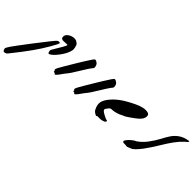

<svg xmlns="http://www.w3.org/2000/svg" viewBox="32 -1610 2384 2384"><g transform="rotate(45 1223.5 -418.0)"><path d="M530 -736Q556 -736 572 -724Q575 -722 583.5 -715.5Q592 -709 595 -707Q604 -700 613 -663Q618 -638 617.5 -624.5Q617 -611 608 -584Q590 -528 538 -460.5Q486 -393 446 -375Q432 -369 425 -388Q418 -408 420 -418Q422 -428 442 -460Q526 -596 526 -614Q526 -620 480 -616Q439 -612 424.5 -623Q410 -634 415 -664Q420 -693 456 -714.5Q492 -736 530 -736ZM426 -571Q436 -571 441 -566Q448 -558 390.5 -459Q333 -360 268 -268Q194 -163 76 -17Q65 -3 46 2Q27 7 19 -1Q8 -14 5 -33Q3 -47 35 -93.5Q67 -140 194 -307Q386 -558 403 -566Q415 -571 426 -571Z M666 -251Q658 -262 648 -259Q644 -258 641.5 -260Q639 -262 640 -266Q642 -277 632 -285Q624 -292 641.5 -325.5Q659 -359 760 -527Q808 -608 869 -701Q887 -729 899.5 -731.5Q912 -734 937 -715Q953 -704 959.5 -677Q966 -650 956 -640Q929 -611 838 -461Q796 -391 775 -367Q749 -337 730 -308Q708 -275 690 -257Q679 -246 675 -245Q671 -244 666 -251Z M1009 -251Q1001 -262 991 -259Q987 -258 984.5 -260Q982 -262 983 -266Q985 -277 975 -285Q967 -292 984.5 -325.5Q1002 -359 1103 -527Q1151 -608 1212 -701Q1230 -729 1242.5 -731.5Q1255 -734 1280 -715Q1296 -704 1302.5 -677Q1309 -650 1299 -640Q1272 -611 1181 -461Q1139 -391 1118 -367Q1092 -337 1073 -308Q1051 -275 1033 -257Q1022 -246 1018 -245Q1014 -244 1009 -251Z M1376 -255Q1356 -267 1346.5 -279Q1337 -291 1326 -319Q1309 -362 1316 -399.5Q1323 -437 1358 -484Q1404 -545 1471.5 -594Q1539 -643 1651 -696Q1753 -744 1819 -728Q1856 -719 1850 -677Q1844 -635 1801 -597Q1771 -570 1711.5 -529Q1652 -488 1644 -488Q1639 -488 1617 -476Q1593 -462 1553.5 -450.5Q1514 -439 1489 -439Q1468 -439 1458.5 -434Q1449 -429 1435 -410Q1417 -386 1415 -378.5Q1413 -371 1422 -357Q1430 -346 1473 -323Q1516 -300 1529 -300Q1547 -300 1535 -279Q1528 -267 1498 -259Q1468 -251 1441 -253Q1406 -257 1406 -249Q1406 -237 1376 -255Z M1918 -247Q1897 -250 1885 -248Q1876 -246 1864 -256Q1855 -264 1872.5 -289.5Q1890 -315 1922 -341.5Q1954 -368 1980 -378Q2041 -421 2087.5 -483.5Q2134 -546 2163 -601Q2192 -656 2224.5 -707.5Q2257 -759 2308.5 -794.5Q2360 -830 2434 -840Q2443 -841 2442 -835Q2440 -821 2406 -797Q2354 -749 2311 -689.5Q2268 -630 2221 -552Q2174 -474 2149 -439Q2144 -432 2132 -415Q2120 -398 2117 -393Q2101 -368 2066 -328Q2031 -288 2022 -284Q2012 -279 2016 -278Q2018 -277 2007 -272Q1997 -267 1981 -260Q1953 -248 1943.5 -246Q1934 -244 1918 -247Z"/></g></svg>

Font: Lilach
Style: Regular
Weight: 400
Version: Version 1.0